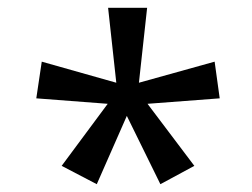

<svg xmlns="http://www.w3.org/2000/svg" viewBox="-20 -765 647 492"><path d="M138 -340 256 -499 73 -513 87 -607 278 -553 257 -745H357L336 -553L530 -607L543 -513L358 -499L478 -340L391 -293L305 -468L228 -293Z"/></svg>

Font: loriya85
Style: Book
Weight: 400
Designer: Jelle Bosma - Monotype Design Team
Foundry: Monotype Imaging Inc.
Version: Version 2.003